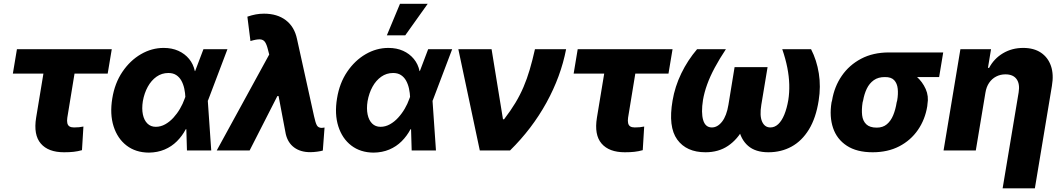

<svg xmlns="http://www.w3.org/2000/svg" viewBox="-20 -811 5720 1035"><path d="M582.5 -545.9 560.5 -414.1H49.3L71.3 -545.9ZM235.8 -545.9H403.3L342.8 -176.3Q340.3 -158.7 343 -147Q345.7 -135.3 354.5 -129.6Q363.3 -124 378.9 -124Q396.5 -124 406.2 -125.2Q416 -126.5 429.7 -128.9L421.9 -1.5Q398.9 4.9 377.2 7.3Q355.5 9.8 325.2 9.8Q240.2 9.8 200 -37.1Q159.7 -84 174.8 -176.8Z M782.2 11.7Q711.4 11.2 662.4 -26.4Q613.3 -64 592.3 -130.1Q571.3 -196.3 585.4 -281.2Q598.6 -362.8 639.9 -423.8Q681.2 -484.9 739.5 -518.8Q797.9 -552.7 862.3 -552.7Q906.7 -552.7 941.4 -537.1Q976.1 -521.5 999.3 -493.4Q1022.5 -465.3 1030.3 -427.7L1081.1 -431.6L1100.1 -269L1118.7 0H987.8L979.5 -284.2Q978.5 -309.6 973.4 -333.3Q968.3 -356.9 957.8 -376Q947.3 -395 930.2 -406.2Q913.1 -417.5 887.7 -417.5Q852.1 -417.5 823.7 -397.5Q795.4 -377.4 776.6 -343.3Q757.8 -309.1 750 -265.6Q743.7 -225.1 750.2 -193.8Q756.8 -162.6 774.7 -145Q792.5 -127.4 819.8 -127.4Q846.2 -127.4 870.4 -140.9Q894.5 -154.3 914.8 -176.5Q935.1 -198.7 950.4 -225.1Q965.8 -251.5 974.6 -276.9L1076.7 -545.9H1206.1L1102.1 -271.5L1030.8 -119.6L981.4 -114.3Q962.4 -78.1 933.8 -49.6Q905.3 -21 867.2 -4.9Q829.1 11.2 782.2 11.7Z M1652.3 9.3Q1600.1 9.3 1565.9 -15.9Q1531.7 -41 1520.5 -88.4L1477.5 -315.4L1437 -494.6L1424.3 -543.9Q1417.5 -571.8 1408.2 -585Q1398.9 -598.1 1380.9 -598.9Q1362.8 -599.6 1330.1 -589.8L1313.5 -721.2Q1337.9 -729.5 1359.1 -733.4Q1380.4 -737.3 1403.3 -737.3Q1474.6 -737.3 1521 -701.9Q1567.4 -666.5 1581.1 -600.6L1672.9 -184.6Q1680.7 -147.9 1688.5 -134.8Q1696.3 -121.6 1714.8 -121.6Q1722.7 -122.1 1729.5 -123.5L1720.2 0.5Q1709.5 3.9 1689.5 6.6Q1669.4 9.3 1652.3 9.3ZM1148.4 0 1460.9 -571.3 1529.8 -293H1475.1L1325.7 0Z M1993.7 11.7Q1922.9 11.2 1873.8 -26.4Q1824.7 -64 1803.7 -130.1Q1782.7 -196.3 1796.9 -281.2Q1810.1 -362.8 1851.3 -423.8Q1892.6 -484.9 1950.9 -518.8Q2009.3 -552.7 2073.7 -552.7Q2118.2 -552.7 2152.8 -537.1Q2187.5 -521.5 2210.7 -493.4Q2233.9 -465.3 2241.7 -427.7L2292.5 -431.6L2311.5 -269L2330.1 0H2199.2L2190.9 -284.2Q2189.9 -309.6 2184.8 -333.3Q2179.7 -356.9 2169.2 -376Q2158.7 -395 2141.6 -406.2Q2124.5 -417.5 2099.1 -417.5Q2063.5 -417.5 2035.2 -397.5Q2006.8 -377.4 1988 -343.3Q1969.2 -309.1 1961.4 -265.6Q1955.1 -225.1 1961.7 -193.8Q1968.3 -162.6 1986.1 -145Q2003.9 -127.4 2031.2 -127.4Q2057.6 -127.4 2081.8 -140.9Q2106 -154.3 2126.2 -176.5Q2146.5 -198.7 2161.9 -225.1Q2177.2 -251.5 2186 -276.9L2288.1 -545.9H2417.5L2313.5 -271.5L2242.2 -119.6L2192.9 -114.3Q2173.8 -78.1 2145.3 -49.6Q2116.7 -21 2078.6 -4.9Q2040.5 11.2 1993.7 11.7ZM2065.4 -620.6 2136.2 -790.5H2285.6L2164.6 -620.6Z M2566.4 0 2450.7 -545.9H2629.9L2691.4 -168H2697.3Q2732.9 -214.4 2758.3 -256.6Q2783.7 -298.8 2802.2 -342.3Q2820.8 -385.7 2835.4 -435.3Q2850.1 -484.9 2863.8 -545.9H3031.7Q3003.4 -398.9 2925.8 -257.8Q2848.1 -116.7 2729.5 0Z M3605.5 -545.9 3583.5 -414.1H3072.3L3094.2 -545.9ZM3258.8 -545.9H3426.3L3365.7 -176.3Q3363.3 -158.7 3366 -147Q3368.7 -135.3 3377.4 -129.6Q3386.2 -124 3401.9 -124Q3419.4 -124 3429.2 -125.2Q3439 -126.5 3452.6 -128.9L3444.8 -1.5Q3421.9 4.9 3400.1 7.3Q3378.4 9.8 3348.1 9.8Q3263.2 9.8 3222.9 -37.1Q3182.6 -84 3197.8 -176.8Z M3737.8 -545.9H3893.1Q3858.4 -493.7 3833 -446.3Q3807.6 -398.9 3792 -355.7Q3776.4 -312.5 3769.5 -272Q3758.8 -203.6 3770.5 -163.8Q3782.2 -124 3817.4 -124Q3848.1 -124 3872.6 -155.5Q3897 -187 3906.7 -246.1L3939.9 -449.2H4065.4L4034.7 -265.6Q4021.5 -183.6 3988.8 -121.6Q3956.1 -59.6 3904.8 -24.9Q3853.5 9.8 3783.2 9.8Q3680.2 9.8 3630.6 -58.8Q3581.1 -127.4 3605.5 -268.6Q3618.2 -344.2 3652.6 -415.3Q3687 -486.3 3737.8 -545.9ZM4196.8 -545.9H4352.1Q4382.8 -486.3 4394 -415.3Q4405.3 -344.2 4393.1 -268.6Q4378.4 -174.8 4340.6 -113Q4302.7 -51.3 4247.1 -20.8Q4191.4 9.8 4122.1 9.8Q4052.2 9.8 4012.5 -24.9Q3972.7 -59.6 3961.2 -121.6Q3949.7 -183.6 3962.9 -265.6L3993.2 -449.2H4117.7L4084 -246.1Q4074.2 -187 4088.1 -155.5Q4102.1 -124 4132.8 -124Q4156.2 -124 4175.3 -141.8Q4194.3 -159.7 4208 -193.1Q4221.7 -226.6 4229.5 -272Q4235.8 -312.5 4234.6 -355.7Q4233.4 -398.9 4224.1 -446.3Q4214.8 -493.7 4196.8 -545.9Z M4462.4 -258.8 4465.3 -269.5Q4477.5 -343.8 4517.6 -402.1Q4557.6 -460.4 4622.1 -494.4Q4686.5 -528.3 4772 -528.3Q4780.3 -520 4787.1 -501.7Q4793.9 -483.4 4808.3 -464.8Q4822.8 -446.3 4854 -437Q4889.2 -426.3 4920.9 -398.2Q4952.6 -370.1 4970 -331.3Q4987.3 -292.5 4979.5 -249L4978.5 -238.3Q4966.8 -166.5 4928 -110.4Q4889.2 -54.2 4827.4 -22.2Q4765.6 9.8 4684.1 9.8Q4598.6 9.8 4544.9 -25.4Q4491.2 -60.5 4470.7 -121.3Q4450.2 -182.1 4462.4 -258.8ZM4632.8 -269.5 4629.9 -258.8Q4624 -220.7 4627.4 -189.9Q4630.9 -159.2 4649.7 -141.1Q4668.5 -123 4706.1 -123Q4739.3 -123 4760.7 -141.1Q4782.2 -159.2 4794.9 -189.9Q4807.6 -220.7 4813.5 -258.8L4816.4 -269.5Q4822.3 -303.7 4819.3 -332.5Q4816.4 -361.3 4800.3 -378.7Q4784.2 -396 4750.5 -395.5Q4714.4 -396 4690.2 -378.7Q4666 -361.3 4652.3 -332.5Q4638.7 -303.7 4632.8 -269.5ZM5064.5 -528.3 5042.5 -395.5H4750.5L4772 -528.3Z M5292 -311 5240.2 0H5066.4L5157.2 -545.9H5322.3L5305.7 -445.3H5312Q5338.4 -495.1 5386.7 -523.9Q5435.1 -552.7 5495.6 -552.7Q5553.2 -552.7 5591.3 -527.1Q5629.4 -501.5 5645.3 -455.6Q5661.1 -409.7 5650.4 -347.7L5558.6 204.1H5384.8L5471.2 -313.5Q5478.5 -358.9 5460 -384.5Q5441.4 -410.2 5399.9 -410.2Q5372.6 -410.2 5349.9 -398.4Q5327.1 -386.7 5312 -364.5Q5296.9 -342.3 5292 -311Z"/></svg>

Font: Inter Tight ExtraBold
Style: Italic
Weight: 800
Italic angle: -9.39999°
Designer: Rasmus Andersson
Foundry: rsms
Version: Version 3.004